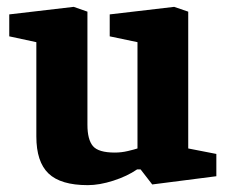

<svg xmlns="http://www.w3.org/2000/svg" viewBox="-20 -527 655 560"><path d="M236 13Q157 13 121.5 -21Q86 -55 86 -129V-404L7 -421V-485L195 -507L235 -493V-163Q235 -120 251 -101Q267 -82 315 -82Q334 -82 353 -86.5Q372 -91 381 -94V-404L300 -421V-485L488 -507L529 -493V-94L611 -78V-13L424 11L390 -33H380Q351 -13 310.5 0Q270 13 236 13Z"/></svg>

Font: Faustina ExtraBold
Style: Regular
Weight: 800
Designer: Alfonso Garcia
Foundry: http://www.omnibus-type.com
Version: Version 1.200